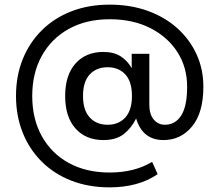

<svg xmlns="http://www.w3.org/2000/svg" viewBox="-20 -698 945 828"><path d="M453 110Q362 110 287.5 81Q213 52 159.5 -1.5Q106 -55 77.5 -127Q49 -199 49 -284Q49 -370 77.5 -441.5Q106 -513 159.5 -566.5Q213 -620 287.5 -649Q362 -678 453 -678Q543 -678 617.5 -651Q692 -624 745.5 -575.5Q799 -527 828 -463Q857 -399 857 -324Q857 -212 808.5 -153Q760 -94 685 -94Q595 -94 567 -187Q547 -146 514 -120Q481 -94 426 -94Q350 -94 305.5 -144Q261 -194 261 -284Q261 -374 305.5 -424Q350 -474 426 -474Q471 -474 500.5 -455Q530 -436 548 -404V-466H624V-246Q624 -205 643 -182.5Q662 -160 691 -160Q736 -160 761.5 -200Q787 -240 787 -324Q787 -408 745 -473.5Q703 -539 628 -577Q553 -615 453 -615Q352 -615 277 -573.5Q202 -532 160.5 -457.5Q119 -383 119 -284Q119 -185 160.5 -110.5Q202 -36 277 5Q352 46 453 46Q560 46 636 0L660 53Q618 82 565.5 96Q513 110 453 110ZM444 -160Q492 -160 520.5 -191.5Q549 -223 549 -284Q549 -346 520.5 -377Q492 -408 444 -408Q396 -408 367 -377Q338 -346 338 -284Q338 -223 367 -191.5Q396 -160 444 -160Z"/></svg>

Font: Gantari Medium
Style: Regular
Weight: 500
Designer: Anugrah Pasau
Foundry: Lafontype
Version: Version 1.000; ttfautohint (v1.8.4.7-5d5b)